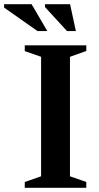

<svg xmlns="http://www.w3.org/2000/svg" viewBox="-78 -891 470 911"><path d="M331.5 -27.5V0H39.5V-27.5L117 -54.5V-621.5L39.5 -648.5V-676H331.5V-649L254 -621.5V-54.5ZM146.5 -743.5H100L-58.5 -855V-871H72ZM282 -743.5H240L135.5 -857.5V-871H254.5Z"/></svg>

Font: Newsreader 16pt SemiBold
Style: Regular
Weight: 600
Designer: Hugues Gentile
Foundry: Production Type
Version: Version 1.003